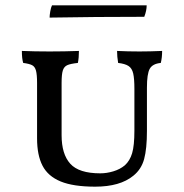

<svg xmlns="http://www.w3.org/2000/svg" viewBox="-20 -693 689 720"><path d="M119 -174V-382Q119 -413 115 -428Q111 -443 100.5 -448.5Q90 -454 67 -457Q62 -473 62 -502Q110 -500 166 -500Q222 -500 276 -502Q276 -476 272 -457Q244 -454 232 -448.5Q220 -443 215.5 -428.5Q211 -414 211 -382V-186Q211 -115 243.5 -79Q276 -43 356 -43Q380 -43 405 -50.5Q430 -58 448 -73Q467 -90 475.5 -118.5Q484 -147 484 -203V-360Q484 -398 479.5 -417.5Q475 -437 462 -445.5Q449 -454 423 -457Q419 -481 419 -502Q459 -500 503 -500Q542 -500 588 -502Q588 -477 583 -457Q552 -454 541.5 -435Q531 -416 531 -364V-202Q531 -135 520.5 -96.5Q510 -58 480 -34Q430 7 337 7Q255 7 207.5 -12.5Q160 -32 139.5 -71.5Q119 -111 119 -174ZM175 -673H530Q530 -653 521 -630Q337 -630 166 -627Q166 -636 168.5 -650.5Q171 -665 175 -673Z"/></svg>

Font: Vollkorn SC
Style: Regular
Weight: 400
Designer: Friedrich Althausen
Foundry: Friedrich Althausen
Version: Version 4.015